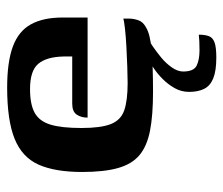

<svg xmlns="http://www.w3.org/2000/svg" viewBox="-64 -378 625 537"><g transform="rotate(-90 248.5 -109.5)"><path d="M260 6Q194 6 151 -2.5Q108 -11 83 -32Q58 -53 47 -92Q36 -131 36 -192Q36 -268 56.5 -314Q77 -360 128.5 -381Q180 -402 272 -402Q344 -402 387 -386Q430 -370 449 -335.5Q468 -301 468 -247V-177H188Q188 -195 196.5 -207.5Q205 -220 227 -220H359V-244Q358 -292 338.5 -315Q319 -338 268 -338Q225 -338 201.5 -325Q178 -312 168.5 -281Q159 -250 159 -194Q159 -140 170 -112Q181 -84 208.5 -74.5Q236 -65 285 -65Q303 -65 330.5 -66Q358 -67 386.5 -68.5Q415 -70 437 -72.5Q459 -75 465 -77V-61Q465 -49 460.5 -35.5Q456 -22 441 -14Q422 -2 377.5 2Q333 6 260 6ZM356 183Q319 183 298 174.5Q277 166 268.5 149Q260 132 260 107Q260 85 270.5 66.5Q281 48 296 33Q311 18 327 7.5Q343 -3 354 -9H412Q404 -6 388.5 4.5Q373 15 356.5 28.5Q340 42 328.5 58.5Q317 75 317 90Q317 120 333.5 128Q350 136 376 136Q393 136 401.5 135.5Q410 135 414 134.5Q418 134 420 134Q420 151 416 162Q412 173 398.5 178Q385 183 356 183Z"/></g></svg>

Font: Genos Thin SemiBold
Style: Regular
Weight: 600
Version: Version 1.010